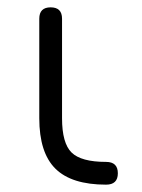

<svg xmlns="http://www.w3.org/2000/svg" viewBox="-20 -503 387 523"><path d="M269 0Q175 0 131 -43.5Q87 -87 87 -181V-452Q87 -483 118 -483Q149 -483 149 -452V-181Q149 -113 175 -87.5Q201 -62 269 -62Q301 -62 301 -31Q301 0 269 0Z"/></svg>

Font: Jura Medium
Style: Regular
Weight: 500
Designer: Daniel Johnson, Alexei Vanyashin
Foundry: Daniel Johnson
Version: Version 5.103